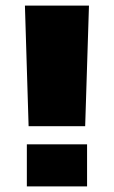

<svg xmlns="http://www.w3.org/2000/svg" viewBox="-20 -668 408 688"><path d="M285.2 -215.8H82.5L69.3 -647.9H298.8ZM76.2 -150.9H292V0H76.2Z"/></svg>

Font: Black Ops One
Style: Regular
Weight: 400
Designer: James Grieshaber
Foundry: James Grieshaber
Version: Version 1.002